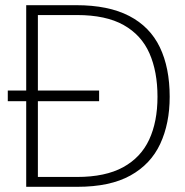

<svg xmlns="http://www.w3.org/2000/svg" viewBox="-20 -720 712 740"><path d="M10 -330V-371H362V-330ZM81 0V-700H274Q398 -700 478 -658.5Q558 -617 596 -538Q634 -459 634 -347Q634 -244 597.5 -165.5Q561 -87 482.5 -43.5Q404 0 278 0ZM126 -38H277Q386 -38 454.5 -75.5Q523 -113 555 -182Q587 -251 587 -347Q587 -444 556 -514.5Q525 -585 456.5 -623.5Q388 -662 277 -662H126Z"/></svg>

Font: DM Sans 36pt ExtraLight
Style: Regular
Weight: 250
Designer: Colophon Foundry, Jonny Pinhorn
Foundry: Colophon Foundry
Version: Version 4.004;gftools[0.9.30]